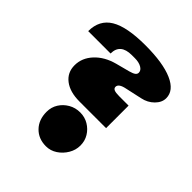

<svg xmlns="http://www.w3.org/2000/svg" viewBox="-201 -852 995 995"><g transform="rotate(45 296.0 -354.5)"><path d="M256 -274Q186 -274 145.5 -305Q105 -336 105 -389Q105 -443 145 -486Q185 -529 252 -547L328 -567Q350 -573 359 -580Q368 -587 368 -597Q368 -614 349 -625Q330 -636 300 -636H278Q194 -636 194 -564H30Q30 -646 93 -684Q156 -722 292 -722Q421 -722 491.5 -691Q562 -660 562 -604Q562 -573 535.5 -546.5Q509 -520 470 -512L379 -492Q334 -483 334 -460Q334 -449 345 -444Q356 -439 382 -439H451V-274ZM297 13Q242 13 207.5 -22.5Q173 -58 173 -116Q173 -150 190 -177Q207 -204 235.5 -220.5Q264 -237 299 -237Q333 -237 360.5 -220.5Q388 -204 404.5 -177Q421 -150 421 -116Q421 -83 403.5 -53.5Q386 -24 358 -5.5Q330 13 297 13Z"/></g></svg>

Font: Danfo
Style: Regular
Weight: 400
Designer: Seyi Olusanya, David Udoh, Eyiyemi Adegbite, Mirko Velimirović
Version: Version 1.000